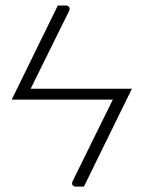

<svg xmlns="http://www.w3.org/2000/svg" viewBox="-20 -518 532 714"><path d="M292 176H262Q254 176 250 170.5Q246 165 250 156L399.5 -147.5H23.5L195 -497.5H225Q233 -497.5 237 -491.8Q241 -486 237 -477.5L94 -188H470.5Z"/></svg>

Font: Lato 2
Style: Regular
Weight: 300
Designer: Lukasz Dziedzic with Adam Twardoch and Botio Nikoltchev
Foundry: tyPoland Lukasz Dziedzic
Version: Version 2.015; 2015-08-06; http://www.latofonts.com/